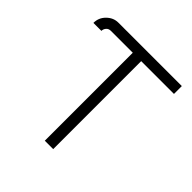

<svg xmlns="http://www.w3.org/2000/svg" viewBox="-181 -827 969 969"><g transform="rotate(45 303.5 -342.0)"><path d="M124 -628Q108 -628 99 -617.5Q90 -607 90 -594H33Q33 -631 59 -657Q86 -684 121 -684H574V-628H340V0H280V-628Z"/></g></svg>

Font: Bellota
Style: Regular
Weight: 400
Designer: Kemie Guaida
Foundry: Kemie Guaida
Version: Version 4.001